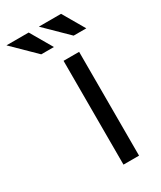

<svg xmlns="http://www.w3.org/2000/svg" viewBox="-283 -738 673 801"><g transform="rotate(-30 53.0 -337.5)"><path d="M65 0V-500H140V0ZM-2 -570 -109 -675H-2L59 -570ZM154 -570 47 -675H154L215 -570Z"/></g></svg>

Font: Questrial
Style: Regular
Weight: 400
Designer: Joe Prince, Laura Meseguer
Foundry: Joe Prince, Laura Meseguer
Version: Version 2.000; ttfautohint (v1.8.3)